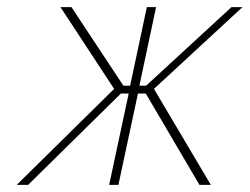

<svg xmlns="http://www.w3.org/2000/svg" viewBox="-20 -520 702 540"><path d="M393 -500 346 -279H327L181 -500H150L301 -270L27 0H59L320 -257H342L287 0H313L368 -257H390L541 0H573L413 -270L662 -500H631L391 -279H372L419 -500Z"/></svg>

Font: LT Wave Mono Thin
Style: Italic
Weight: 100
Designer: Daniel Lyons
Version: Version 2.5 (Glyphs App)